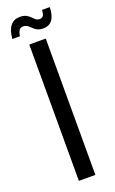

<svg xmlns="http://www.w3.org/2000/svg" viewBox="-147 -757 476 794"><g transform="rotate(-20 91.0 -360.5)"><path d="M53.7 0V-600H126.2V0ZM152 -716.6H186.2Q185.6 -680.2 171.8 -661.5Q158.1 -642.8 132.3 -642.8Q115.1 -642.8 105.2 -648.3Q95.2 -653.7 88.2 -661Q81.2 -668.3 73.6 -673.8Q66.1 -679.2 54 -679.2Q43.1 -679.2 37.2 -670.4Q31.4 -661.6 29.3 -645.4H-4.3Q-1.1 -683.3 14 -702.1Q29.1 -720.9 55 -720.9Q72.8 -720.9 83.1 -715.3Q93.4 -709.8 100.3 -702.6Q107.2 -695.4 113.8 -689.8Q120.4 -684.2 131.5 -684.2Q142.1 -684.2 147 -692.5Q151.8 -700.8 152 -716.6Z"/></g></svg>

Font: Big Shoulders Display SC Thin
Style: Regular
Weight: 100
Designer: Patric King
Foundry: XO Type Co
Version: Version 2.002